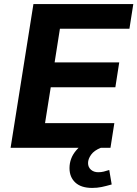

<svg xmlns="http://www.w3.org/2000/svg" viewBox="-20 -725 674 942"><path d="M32 0 144 -705H634L615 -584H274L248 -419H565L546 -297H229L201 -121H541L522 0ZM432 197Q378 197 349.5 170.5Q321 144 321 100Q321 51 354 12.5Q387 -26 437 -45L475 0Q442 13 427 34Q412 55 412 75Q412 95 426 107.5Q440 120 462 120Q476 120 488.5 117Q501 114 516 109L528 180Q500 188 478.5 192.5Q457 197 432 197Z"/></svg>

Font: Mulish ExtraLight ExtraBold
Style: Italic
Weight: 800
Italic angle: -9°
Version: Version 3.603